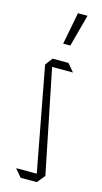

<svg xmlns="http://www.w3.org/2000/svg" viewBox="-113 -743 415 780"><g transform="rotate(15 95.0 -353.0)"><path d="M61 0 34 -32V-33H120L38 -470L61 -501H128L155 -469V-468H68L156 -34V-33L129 0ZM87 -571 113 -706H153V-705L117 -571Z"/></g></svg>

Font: Foldit Thin ExtraLight
Style: Regular
Weight: 250
Version: Version 1.003